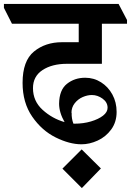

<svg xmlns="http://www.w3.org/2000/svg" viewBox="-64 -683 667 978"><path d="M0 0ZM104 -234Q104 -168 153 -123.5Q202 -79 265 -61Q237 -110 237 -155Q238 -225 277 -256Q316 -287 370 -287Q414 -287 450.5 -264Q487 -241 508.5 -201.5Q530 -162 530 -113Q530 -61 502.5 -23.5Q475 14 433.5 33Q392 52 351 52Q290 52 219.5 17Q149 -18 100 -89Q51 -160 51 -261Q51 -373 109 -420.5Q167 -468 252 -468H337V-562H-3L-44 -643V-663H540L583 -581V-562H455V-358H277Q201 -358 152.5 -326Q104 -294 104 -234ZM301 -108Q300 -79 310 -53H316Q361 -53 399.5 -64.5Q438 -76 461 -94Q484 -112 484 -134Q484 -162 458.5 -180.5Q433 -199 404 -199Q381 -199 357 -188.5Q333 -178 316.5 -157Q300 -136 300 -108ZM450 175 353 275 254 176 352 78Z"/></svg>

Font: Martel ExtraBold
Style: Regular
Weight: 800
Designer: Dan Reynolds
Foundry: Dan Reynolds
Version: Version 1.001; ttfautohint (v1.1) -l 5 -r 5 -G 72 -x 0 -D la